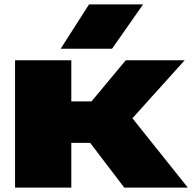

<svg xmlns="http://www.w3.org/2000/svg" viewBox="-20 -847 868 867"><path d="M48 0V-575H302V-389H393L548 -575H814L578 -313L828 0H541L387 -202H302V0ZM382 -827H626L486 -627H254Z"/></svg>

Font: Bounded
Style: Regular
Weight: 900
Designer: Vlad Churkin
Version: Version 1.0